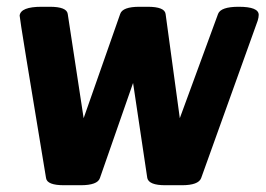

<svg xmlns="http://www.w3.org/2000/svg" viewBox="-20 -545 787 567"><path d="M685 -525Q744 -525 744 -501Q744 -494 741 -484L574 -19Q566 2 517 2H468Q420 2 415 -19L373 -300L275 -19Q268 2 218 2H169Q119 2 116 -19Q38 -488 38 -499Q41 -525 103 -525H127Q177 -525 180 -504L227 -196L335 -504Q342 -525 392 -525H416Q466 -525 469 -504L511 -196L624 -504Q632 -525 685 -525Z"/></svg>

Font: Asap
Style: Bold Italic
Weight: 700
Italic angle: -6°
Designer: Pablo Cosgaya
Foundry: Pablo Cosgaya
Version: Version 1.007;PS 001.007;hotconv 1.0.70;makeotf.lib2.5.58329